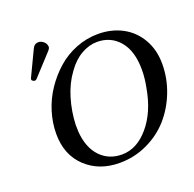

<svg xmlns="http://www.w3.org/2000/svg" viewBox="-129 -856 1009 999"><g transform="rotate(-20 376.0 -356.5)"><path d="M471.2 -621.1Q427.7 -621.1 384 -596.4Q340.3 -571.8 305.2 -522Q265.6 -468.8 244.4 -397.9Q223.1 -327.1 220.2 -253.9Q220.2 -227.1 221.2 -213.9Q228.5 -124.5 275.4 -75.2Q322.3 -25.9 395 -25.9Q477.5 -25.9 543.7 -103.8Q609.9 -181.6 631.8 -308.1Q642.1 -357.9 642.1 -405.8Q642.1 -509.3 594.7 -565.2Q547.4 -621.1 471.2 -621.1ZM369.1 11.2Q255.9 11.2 182.4 -57.9Q108.9 -127 108.9 -243.2Q108.9 -304.2 127.7 -365Q146.5 -425.8 181.6 -478Q216.8 -530.3 262.9 -571Q309.1 -611.8 368.2 -635Q427.2 -658.2 490.2 -658.2Q564.5 -658.2 623.8 -626.7Q683.1 -595.2 717.5 -535.6Q752 -476.1 752 -397.9Q752 -318.4 723.1 -243.9Q694.3 -169.4 644.5 -113Q594.7 -56.6 522.7 -22.7Q450.7 11.2 369.1 11.2ZM185.1 -724.1Q198.2 -724.1 211.2 -713.9Q224.1 -703.6 226.1 -690.9Q227.1 -689 227.1 -685.1Q228.5 -683.6 227.1 -680.2Q224.6 -671.9 222.2 -669.9Q221.7 -668.9 220 -667Q218.3 -665 217.8 -664.1L111.8 -548.8Q106.4 -542 98.1 -542Q92.8 -543 87.9 -546.4Q83 -549.8 83 -554.2Q83 -558.1 85.9 -564L149.9 -698.2Q150.9 -701.2 153.8 -705.3Q156.7 -709.5 157.2 -710.9Q166 -724.1 185.1 -724.1Z"/></g></svg>

Font: Common Serif Medium
Style: Italic
Weight: 500
Italic angle: -12°
Designer: Philipp H. Poll, Khaled Hosny
Foundry: Stefan Peev, Context Ltd.
Version: Version 1.026